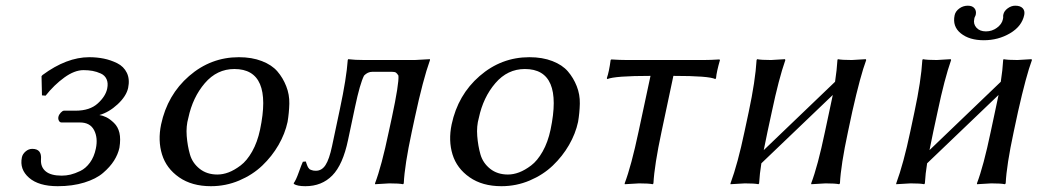

<svg xmlns="http://www.w3.org/2000/svg" viewBox="-20 -638 3621 668"><path d="M270.5 -394Q239.3 -394 203.9 -368.4Q168.5 -342.8 138.7 -305.2L126 -306.2L124.5 -373L127.9 -377Q211.9 -439 290.5 -439Q316.9 -439 341.1 -434.1Q365.2 -429.2 387.9 -418Q410.6 -406.7 421.4 -384.5Q432.1 -362.3 425.8 -332Q419.4 -303.2 389.2 -275.1Q358.9 -247.1 325.7 -237.8Q336.9 -236.3 349.6 -230.2Q362.3 -224.1 376.5 -210.4Q390.6 -196.8 395.5 -175.8Q400.4 -154.8 395.5 -124Q390.6 -101.1 376.7 -79.1Q362.8 -57.1 338.6 -36.4Q314.5 -15.6 273.4 -2.9Q232.4 9.8 180.7 9.8Q114.7 9.8 81.1 -19.5Q47.4 -48.8 56.2 -90.8Q58.6 -102.1 69.1 -111.1Q79.6 -120.1 92.3 -120.1Q126 -120.1 122.6 -83Q121.1 -56.6 139.2 -41.7Q157.2 -26.9 194.8 -26.9Q210 -26.9 225.3 -30.5Q240.7 -34.2 259.5 -43.2Q278.3 -52.2 293 -72.3Q307.6 -92.3 313.5 -121.1Q321.3 -158.2 307.4 -185.1Q293.5 -211.9 258.3 -211.9H194.3Q188 -211.9 184.8 -218.3Q181.6 -224.6 183.3 -231.9Q185.1 -239.3 191.4 -246.1Q197.8 -252.9 202.6 -252.9H242.7Q292.5 -252.9 320.1 -278.1Q347.7 -303.2 353 -330.1Q356.9 -349.1 350.8 -362.5Q344.7 -376 330.6 -382.3Q316.4 -388.7 301.8 -391.4Q287.1 -394 270.5 -394Z M540.5 -205.1Q562.5 -308.1 637.9 -373.5Q713.4 -439 811 -439Q856.4 -439 891.1 -425.5Q925.8 -412.1 945.1 -389.6Q964.4 -367.2 975.8 -338.1Q987.3 -309.1 986.6 -277.3Q985.8 -245.6 980.5 -213.9Q971.7 -172.9 949 -133.5Q926.3 -94.2 892.6 -62Q858.9 -29.8 812.3 -10Q765.6 9.8 713.9 9.8Q647.5 9.8 603 -21.2Q558.6 -52.2 543.7 -100.6Q528.8 -148.9 540.5 -205.1ZM795.4 -397.9Q734.9 -397.9 692.6 -348.6Q650.4 -299.3 635.3 -228Q627 -199.2 629.6 -164.8Q632.3 -130.4 640.9 -100.6Q649.4 -70.8 674.6 -50.8Q699.7 -30.8 736.3 -30.8Q755.4 -30.8 775.4 -38.3Q795.4 -45.9 817.1 -62.3Q838.9 -78.6 857.2 -110.8Q875.5 -143.1 884.8 -187Q929.2 -397.9 795.4 -397.9Z M1190.9 -150.9Q1172.9 -64.9 1136.2 -27.6Q1099.6 9.8 1042.5 9.8Q1014.2 9.8 1002.4 2L1002 -1Q1009.8 -11.2 1019.5 -38.6Q1029.3 -65.9 1033.7 -75.2L1043.9 -76.2Q1044.4 -74.7 1045.9 -70.3Q1047.4 -65.9 1047.9 -64.7Q1048.3 -63.5 1049.8 -59.8Q1051.3 -56.2 1052.2 -55.2Q1053.2 -54.2 1055.2 -51.5Q1057.1 -48.8 1059.3 -48.1Q1061.5 -47.4 1064.5 -46.1Q1067.4 -44.9 1071 -44.4Q1074.7 -43.9 1079.1 -43.9Q1099.6 -43.9 1112.5 -63.7Q1125.5 -83.5 1135.3 -129.9L1162.6 -258.8Q1185.5 -366.2 1189.9 -429.2L1191.4 -432.1Q1213.9 -429.2 1248 -429.2H1422.9L1475.6 -432.1L1476.1 -429.2Q1451.7 -361.3 1423.3 -229L1412.6 -179.2Q1387.7 -63 1384.8 0L1382.3 2.9Q1368.7 0 1334.5 0L1285.2 2.9L1284.7 0Q1307.6 -60.1 1332.5 -179.2L1343.3 -229Q1368.7 -347.7 1366.2 -375Q1361.8 -382.3 1357.7 -385.3Q1353.5 -388.2 1343.3 -388.2H1275.4Q1259.3 -388.2 1246.6 -375Q1232.4 -347.2 1215.3 -266.1Z M1551.3 -205.1Q1573.2 -308.1 1648.7 -373.5Q1724.1 -439 1821.8 -439Q1867.2 -439 1901.9 -425.5Q1936.5 -412.1 1955.8 -389.6Q1975.1 -367.2 1986.6 -338.1Q1998 -309.1 1997.3 -277.3Q1996.6 -245.6 1991.2 -213.9Q1982.4 -172.9 1959.7 -133.5Q1937 -94.2 1903.3 -62Q1869.6 -29.8 1823 -10Q1776.4 9.8 1724.6 9.8Q1658.2 9.8 1613.8 -21.2Q1569.3 -52.2 1554.4 -100.6Q1539.6 -148.9 1551.3 -205.1ZM1806.2 -397.9Q1745.6 -397.9 1703.4 -348.6Q1661.1 -299.3 1646 -228Q1637.7 -199.2 1640.4 -164.8Q1643.1 -130.4 1651.6 -100.6Q1660.2 -70.8 1685.3 -50.8Q1710.4 -30.8 1747.1 -30.8Q1766.1 -30.8 1786.1 -38.3Q1806.2 -45.9 1827.9 -62.3Q1849.6 -78.6 1867.9 -110.8Q1886.2 -143.1 1895.5 -187Q1939.9 -397.9 1806.2 -397.9Z M2243.2 -374Q2118.7 -374 2092.8 -362.8L2091.3 -366.2Q2099.1 -388.2 2104.5 -429.2L2106.9 -431.2Q2136.7 -429.2 2161.6 -429.2H2427.7Q2452.6 -429.2 2482.9 -431.2L2484.9 -429.2Q2473.1 -388.2 2471.2 -366.2L2468.8 -362.8Q2447.8 -374 2322.8 -374L2281.7 -180.2Q2256.8 -63.5 2253.4 0L2251 2.9Q2237.3 0 2203.6 0Q2203.6 0 2153.8 2.9L2153.3 0Q2176.3 -60.5 2201.7 -180.2Z M2665.5 -250 2650.4 -180.2Q2642.1 -141.1 2637.2 -115.7L2885.3 -353.5Q2891.6 -395 2893.6 -429.2L2895 -432.1Q2908.7 -429.2 2943.4 -429.2Q2943.4 -429.2 2992.2 -432.1L2993.7 -429.2Q2973.6 -375.5 2945.3 -250L2930.2 -179.2Q2905.3 -63 2902.3 0L2899.4 2.9Q2885.7 0 2852.1 0Q2852.1 0 2802.7 2.9L2802.2 0Q2825.2 -60.1 2850.1 -179.2L2865.2 -250Q2872.6 -285.2 2877.4 -307.6L2628.9 -69.8Q2623 -33.7 2621.1 0L2618.7 2.9Q2605.5 0 2571.3 0Q2571.3 0 2521.5 2.9V0Q2546.9 -68.8 2570.3 -180.2L2585 -249Q2607.9 -356.4 2612.3 -429.2L2614.3 -432.1Q2627.9 -429.2 2662.6 -429.2Q2662.6 -429.2 2710.9 -432.1L2712.4 -429.2Q2689.5 -363.8 2665.5 -250Z M3543.5 -585.9Q3535.2 -546.4 3494.1 -522.2Q3453.1 -498 3402.8 -498Q3352.5 -498 3322.8 -522Q3293 -545.9 3301.3 -585Q3304.2 -598.6 3317.4 -608.4Q3330.6 -618.2 3347.2 -618.2Q3362.8 -618.2 3370.1 -609.4Q3377.4 -600.6 3375 -587.9Q3374 -583 3372.1 -580.1Q3370.1 -576.7 3369.6 -571.8Q3365.7 -554.7 3377.2 -541.7Q3388.7 -528.8 3410.2 -528.8Q3431.6 -528.8 3448.7 -541.5Q3465.8 -554.2 3469.2 -570.8Q3470.7 -577.1 3470.2 -580.1Q3469.7 -582 3470.7 -586.9Q3473.1 -599.6 3485.8 -608.9Q3498.5 -618.2 3512.2 -618.2Q3529.8 -618.2 3538.1 -609.4Q3546.4 -600.6 3543.5 -585.9ZM3242.2 -250 3227.1 -180.2Q3218.8 -141.1 3213.9 -115.7L3461.9 -353.5Q3468.3 -395 3470.2 -429.2L3471.7 -432.1Q3485.4 -429.2 3520 -429.2L3568.8 -432.1L3570.3 -429.2Q3550.3 -375.5 3522 -250L3506.8 -179.2Q3481.9 -63 3479 0L3476.1 2.9Q3462.4 0 3428.7 0L3379.4 2.9L3378.9 0Q3401.9 -60.1 3426.8 -179.2L3441.9 -250Q3449.2 -285.2 3454.1 -307.6L3205.6 -69.8Q3199.7 -33.7 3197.8 0L3195.3 2.9Q3182.1 0 3147.9 0L3098.1 2.9V0Q3123.5 -68.8 3147 -180.2L3161.6 -249Q3184.6 -356.4 3189 -429.2L3190.9 -432.1Q3204.6 -429.2 3239.3 -429.2L3287.6 -432.1L3289.1 -429.2Q3266.1 -363.8 3242.2 -250Z"/></svg>

Font: Linux Biolinum
Style: Italic
Weight: 400
Italic angle: -12°
Designer: Philipp H. Poll
Foundry: Philipp H. Poll
Version: Version 1.1.3 ; ttfautohint (v0.9)